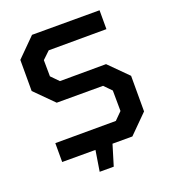

<svg xmlns="http://www.w3.org/2000/svg" viewBox="-153 -851 976 1090"><g transform="rotate(-20 335.0 -306.0)"><path d="M261 125 281 0H80V-114L446 -115L490 -159L489 -283L446 -327H166L55 -438V-626L166 -737H574V-623L225 -622L180 -579L181 -481L225 -436L504 -437L615 -326V-111L504 0H384L346 125Z"/></g></svg>

Font: Tomorrow Medium
Style: Regular
Weight: 500
Designer: Tony de Marco, Monica Rizzolli
Foundry: Just in Type
Version: Version 2.002